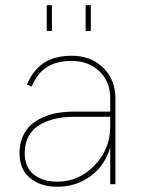

<svg xmlns="http://www.w3.org/2000/svg" viewBox="-20 -710 550 740"><path d="M180.2 -689.9V-590.8H160.2V-689.9ZM330.1 -689.9V-590.8H310.1V-689.9ZM424.8 -331.1V0H404.8V-142.1Q384.3 -71.3 328.6 -30.8Q272.9 9.8 201.2 9.8Q136.7 9.8 95.9 -23.7Q55.2 -57.1 55.2 -120.1Q55.2 -154.8 67.1 -182.6Q79.1 -210.4 98.9 -228.3Q118.7 -246.1 146.2 -258.1Q173.8 -270 202.9 -274.9Q231.9 -279.8 264.2 -279.8H404.8V-331.1Q404.8 -395.5 363 -435.3Q321.3 -475.1 256.8 -475.1Q196.8 -475.1 159.9 -450.9Q123 -426.8 102.1 -376L84 -383.8Q107.4 -440.4 149.2 -467.8Q190.9 -495.1 256.8 -495.1Q329.6 -495.1 377.2 -449.5Q424.8 -403.8 424.8 -331.1ZM404.8 -220.2V-259.8H264.2Q227.5 -259.8 195.8 -252.9Q164.1 -246.1 136 -230.7Q107.9 -215.3 91.6 -187Q75.2 -158.7 75.2 -120.1Q75.2 -65.4 110.1 -37.6Q145 -9.8 201.2 -9.8Q284.7 -9.8 344.7 -73Q404.8 -136.2 404.8 -220.2Z"/></svg>

Font: Genome Thin
Style: Regular
Weight: 250
Designer: Alfredo Marco Pradil
Version: Version 1.001